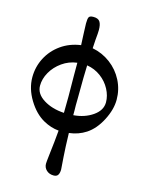

<svg xmlns="http://www.w3.org/2000/svg" viewBox="-132 -694 799 1058"><g transform="rotate(15 267.5 -165.5)"><path d="M223 233Q223 223 228 181Q238 99 243 39Q198 35 155 11Q103 -18 65 -80.5Q27 -143 27 -208Q27 -267 53.5 -318.5Q80 -370 128.5 -404.5Q177 -439 241 -448L238 -514Q236 -558 236 -571Q236 -597 241 -606.5Q246 -616 267 -616Q294 -616 304 -600.5Q314 -585 314 -554L313 -531Q310 -504 307 -448Q364 -437 410 -402.5Q456 -368 482 -317Q508 -266 508 -208Q508 -152 476 -90Q444 -28 397 3Q354 31 301 37Q303 118 307 173Q311 228 312 242Q312 262 305 273.5Q298 285 280 285Q255 285 239 270Q223 255 223 233ZM247 -155 246 -277V-349Q199 -343 161 -316Q123 -289 101.5 -251Q80 -213 80 -174Q80 -128 128.5 -97.5Q177 -67 246 -63Q247 -89 247 -155ZM455 -179Q455 -216 435.5 -253Q416 -290 381 -316Q346 -342 302 -349Q301 -340 301 -313L300 -276L299 -155Q298 -136 298.5 -120Q299 -104 299 -93V-64Q363 -69 409 -101Q455 -133 455 -179Z"/></g></svg>

Font: EB Garamond SemiBold
Style: Regular
Weight: 600
Designer: Georg Duffner and Octavio Pardo
Foundry: Georg Duffner
Version: Version 1.000